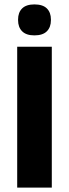

<svg xmlns="http://www.w3.org/2000/svg" viewBox="-20 -851 313 871"><path d="M215 0H58V-639H215ZM136 -690.5Q99 -690.5 80.5 -709Q62 -727.5 62 -759.5V-762.5Q62 -794.5 80.5 -812.8Q99 -831 136 -831Q174 -831 192.5 -812.8Q211 -794.5 211 -762.5V-759.5Q211 -727.5 192.5 -709Q174 -690.5 136 -690.5Z"/></svg>

Font: Anek Latin
Style: Bold
Weight: 700
Designer: Yesha Goshar
Foundry: Ek Type
Version: Version 1.003